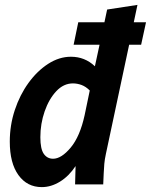

<svg xmlns="http://www.w3.org/2000/svg" viewBox="-20 -754 617 785"><path d="M281 -571 300 -663H407L418 -715L542 -734L527 -663H577L557 -571H508L413 -125Q408 -102 406.5 -84.5Q405 -67 404 -45L402 0H287L289 -75Q262 -34 225.5 -11.5Q189 11 151 11Q91 11 55.5 -38Q20 -87 20 -175Q20 -242 40.5 -304Q61 -366 96.5 -415Q132 -464 177 -493Q222 -522 270 -522Q327 -522 368 -483L387 -571ZM145 -193Q145 -145 159 -125Q173 -105 197 -105Q231 -105 269 -150.5Q307 -196 326 -283L347 -384Q331 -400 313.5 -406.5Q296 -413 278 -413Q240 -413 210 -381Q180 -349 162.5 -298.5Q145 -248 145 -193Z"/></svg>

Font: Radio Canada Condensed SemiBold
Style: Italic
Weight: 600
Width: 3
Italic angle: -12°
Designer: Charles Daoud, Etienne Aubert Bonn, Alexandre Saumier Demers, Jacques Le Bailly
Foundry: Radio-Canada
Version: Version 2.104; ttfautohint (v1.8.4.7-5d5b);gftools[0.9.28.de